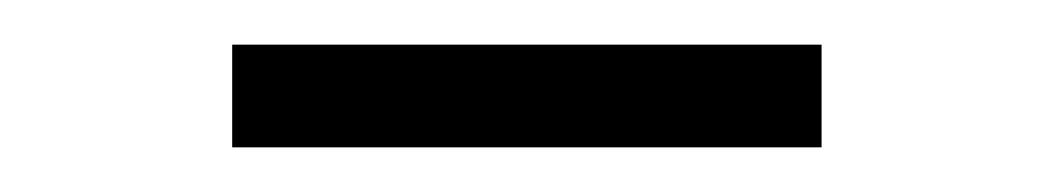

<svg xmlns="http://www.w3.org/2000/svg" viewBox="-20 -732 472 86"><path d="M84 -666H348V-712H84Z"/></svg>

Font: Noto Serif TC Light
Style: Regular
Weight: 300
Designer: Ryoko NISHIZUKA 西塚涼子 (kana & ideographs); Frank Grießhammer (Latin, Greek & Cyrillic); Wenlong ZHANG 张文龙 (bopomofo); San
Foundry: Adobe
Version: Version 2.001;hotconv 1.1.0;makeotfexe 2.6.0